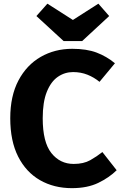

<svg xmlns="http://www.w3.org/2000/svg" viewBox="-20 -990 655 1028"><path d="M367.2 -728.7Q443.6 -728.7 497.2 -708.5Q550.8 -688.2 595.4 -651.3L512.8 -551.8Q483.6 -575.9 448.2 -590Q412.8 -604.1 371.3 -604.1Q326.7 -604.1 289.7 -578.7Q252.8 -553.3 230.8 -498.7Q208.7 -444.1 208.7 -356.9Q208.7 -228.7 255.1 -170.5Q301.5 -112.3 374.4 -112.3Q427.7 -112.3 463.1 -132.3Q498.5 -152.3 528.2 -175.9L604.6 -78.5Q564.6 -39 506.2 -10.8Q447.7 17.4 365.1 17.4Q268.7 17.4 194.1 -25.4Q119.5 -68.2 77.2 -151.5Q34.9 -234.9 34.9 -356.9Q34.9 -475.9 78.7 -559Q122.6 -642.1 197.9 -685.4Q273.3 -728.7 367.2 -728.7ZM506.7 -970.3 564.6 -904.1 420 -770.3H320.5L174.9 -904.1L233.8 -970.3L370.3 -883.1Z"/></svg>

Font: FiraCode Nerd Font
Style: Bold
Weight: 700
Designer: Carrois Corporate, Edenspiekermann AG, Nikita Prokopov
Foundry: Carrois Corporate, Edenspiekermann AG, Nikita Prokopov
Version: Version 6.002;Nerd Fonts 2.1.0